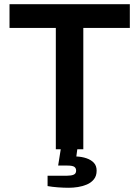

<svg xmlns="http://www.w3.org/2000/svg" viewBox="-20 -706 659 908"><path d="M244 0V-574H25V-686H594V-574H374V0ZM306 182Q281 182 254 180Q227 178 205 174V125H297Q317 125 328.5 120Q340 115 340 101Q340 89 331.5 83Q323 77 299 77H255L269 -11H347L341 34Q367 35 389 42.5Q411 50 424 64Q437 78 437 101Q437 126 424 142Q411 158 391 166.5Q371 175 348.5 178.5Q326 182 306 182Z"/></svg>

Font: Archivo SemiBold SemiBold
Style: Regular
Weight: 600
Version: Version 2.001